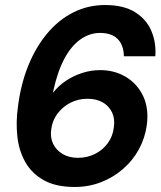

<svg xmlns="http://www.w3.org/2000/svg" viewBox="-20 -732 640 764"><path d="M277 12Q202 12 154 -15Q106 -42 80.5 -87.5Q55 -133 49 -189.5Q43 -246 51 -304Q62 -395 92 -469.5Q122 -544 167.5 -598.5Q213 -653 271.5 -682.5Q330 -712 398 -712Q472 -712 517.5 -683.5Q563 -655 582.5 -608.5Q602 -562 598 -508H473Q472 -553 448 -577Q424 -601 378 -601Q337 -601 300.5 -575.5Q264 -550 236.5 -499Q209 -448 192 -370Q192 -369 191.5 -367.5Q191 -366 191 -363Q212 -390 241.5 -410Q271 -430 306.5 -441.5Q342 -453 379 -453Q436 -453 481.5 -425.5Q527 -398 550 -349Q573 -300 564 -233Q557 -183 533 -138.5Q509 -94 470 -60Q431 -26 382 -7Q333 12 277 12ZM290 -104Q327 -104 358 -119.5Q389 -135 409 -162.5Q429 -190 433 -225Q438 -259 426 -284.5Q414 -310 389 -324.5Q364 -339 328 -339Q291 -339 260 -323Q229 -307 208.5 -279.5Q188 -252 184 -218Q179 -185 191.5 -159.5Q204 -134 229.5 -119Q255 -104 290 -104Z"/></svg>

Font: DM Sans 36pt
Style: Bold Italic
Weight: 700
Italic angle: -10°
Designer: Colophon Foundry, Jonny Pinhorn
Foundry: Colophon Foundry
Version: Version 4.004;gftools[0.9.30]